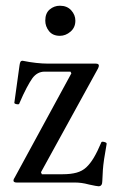

<svg xmlns="http://www.w3.org/2000/svg" viewBox="-20 -637 403 670"><path d="M324 13Q321 13 313 11.5Q305 10 291 7Q276 3 264.5 1.5Q253 0 244 0H39Q27 0 27 -7Q27 -12 31 -17L229 -381L226 -387H136Q110 -387 93 -364Q85 -353 73 -330.5Q61 -308 47 -275Q47 -273 42.5 -273Q38 -273 34 -274.5Q30 -276 30 -278L48 -408Q49 -416 51 -420.5Q53 -425 59 -425Q83 -420 106 -417.5Q129 -415 147 -415H314Q325 -415 325 -408Q325 -404 322 -398L123 -36L126 -29H199Q227 -29 247 -34.5Q267 -40 281 -53Q295 -66 307.5 -87Q320 -108 333 -139Q334 -143 339 -142.5Q344 -142 348.5 -140Q353 -138 352 -134Q341 -74 339 -44Q337 -14 337 -5Q337 13 324 13ZM189 -512Q164 -512 151 -528.5Q138 -545 138 -565Q138 -591 153.5 -604Q169 -617 189 -617Q214 -617 228.5 -601Q243 -585 243 -565Q243 -541 226 -526.5Q209 -512 189 -512Z"/></svg>

Font: Junicode VF
Style: Regular
Weight: 400
Designer: Peter S. Baker
Version: Version 2.213